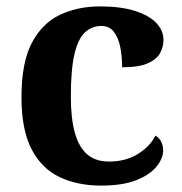

<svg xmlns="http://www.w3.org/2000/svg" viewBox="-20 -569 567 599"><path d="M295 10Q222 10 166 -16.5Q110 -43 78.5 -103.5Q47 -164 47 -266Q47 -374 79.5 -435.5Q112 -497 167.5 -523Q223 -549 292 -549Q357 -549 401 -535Q445 -521 467.5 -497.5Q490 -474 490 -444Q490 -423 479.5 -403.5Q469 -384 441 -371.5Q413 -359 361 -359Q361 -394 355 -423Q349 -452 335 -470Q321 -488 296 -488Q267 -488 245.5 -468.5Q224 -449 212.5 -401Q201 -353 201 -267Q201 -200 213.5 -155Q226 -110 252 -87.5Q278 -65 320 -65Q372 -65 410 -88.5Q448 -112 465 -146Q477 -139 483 -126.5Q489 -114 489 -100Q489 -75 468.5 -49.5Q448 -24 405.5 -7Q363 10 295 10Z"/></svg>

Font: Noto Serif Kannada
Style: Regular
Weight: 400
Designer: Universal Thirst, Indian Type Foundry and the Monotype Design Team
Foundry: Monotype Imaging Inc.
Version: Version 2.003